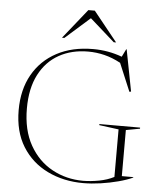

<svg xmlns="http://www.w3.org/2000/svg" viewBox="-61 -988 875 1050"><g transform="rotate(5 376.0 -462.5)"><path d="M642.5 -46.5H705.5V-44Q673.5 -29 627.2 -16.8Q581 -4.5 530.5 2.8Q480 10 435.5 10Q326.5 10 238.8 -32.8Q151 -75.5 100 -157.5Q49 -239.5 49 -357.5Q49 -469.5 95.5 -552Q142 -634.5 226.8 -679.8Q311.5 -725 426.5 -725Q509.5 -725 585 -697L606 -739.5H608.5L652.5 -511.5L643.5 -509.5L579 -663Q533.5 -687.5 489.5 -698.2Q445.5 -709 400.5 -709Q309.5 -709 240.2 -670.2Q171 -631.5 132 -556Q93 -480.5 93 -370.5Q93 -251.5 139.5 -169.2Q186 -87 263.5 -44.8Q341 -2.5 434 -2.5Q477 -3 521.8 -11.5Q566.5 -20 602.5 -38.5V-299.5L495.5 -313.5V-319.5H719V-313.5L642.5 -299.5ZM534.5 -772 399 -892 263.5 -772H250.5L381 -935H416.5L547.5 -772Z"/></g></svg>

Font: Newsreader 72pt ExtraLight
Style: Regular
Weight: 275
Designer: Hugues Gentile
Foundry: Production Type
Version: Version 1.003; ttfautohint (v1.8.3)